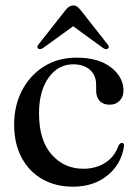

<svg xmlns="http://www.w3.org/2000/svg" viewBox="-20 -676 500 706"><path d="M434 -342.5Q434 -320.5 420 -305.8Q406 -291 383 -291Q359.5 -291 346.5 -305Q333.5 -319 333.5 -343V-364.5Q333.5 -398.5 311 -419Q288.5 -439.5 249.5 -439.5Q193.5 -439.5 158.5 -390.2Q123.5 -341 123.5 -259Q123.5 -160 169.8 -107.8Q216 -55.5 286.5 -55.5Q333 -55.5 367.5 -77.8Q402 -100 416 -141.5Q422.5 -150.5 428.5 -150.5Q436.5 -150.5 436 -138.5Q426 -72 375 -30.8Q324 10.5 248 10.5Q185 10.5 136.2 -17Q87.5 -44.5 59.8 -95.8Q32 -147 32 -218.5Q32 -287.5 60.8 -343Q89.5 -398.5 141 -431.2Q192.5 -464 261.5 -464Q342.5 -464 388.2 -428.2Q434 -392.5 434 -342.5ZM377 -497.5Q370 -492 359 -499.5L249 -579.5L138.5 -499.5Q127.5 -492.5 120.5 -497.5Q113.5 -503 122 -513L221.5 -639.5Q235 -656 249 -656Q257.5 -656 263.2 -651.8Q269 -647.5 276 -639.5L375.5 -513Q384 -503 377 -497.5Z"/></svg>

Font: Fraunces 72pt S000
Style: Regular
Weight: 400
Version: Version 1.000; ttfautohint (v1.8.3)